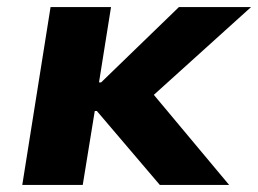

<svg xmlns="http://www.w3.org/2000/svg" viewBox="-20 -523 730 543"><path d="M43 0 123 -503H294L260 -290H266L486 -503H690L391 -233L394 -280L628 0H432L254 -209H248L214 0Z"/></svg>

Font: Nunito Sans 7pt SemiExpanded ExtraBold
Style: Italic
Weight: 800
Width: 6
Italic angle: -9°
Designer: Vernon Adams
Foundry: Vernon Adams
Version: Version 3.101;gftools[0.9.27]